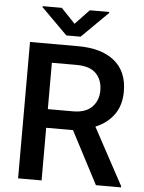

<svg xmlns="http://www.w3.org/2000/svg" viewBox="-60 -949 749 997"><g transform="rotate(5 314.5 -451.0)"><path d="M478 0 334.5 -274.4H194.8V0H72.3V-710.9H323.7Q444.8 -710.9 512.5 -656.2Q580.1 -601.6 580.1 -497.1Q580.1 -424.8 544.9 -376.2Q509.8 -327.6 448.7 -302.7L608.9 -6.3V0ZM323.7 -613.3H194.8V-371.6H325.7Q391.6 -371.6 424.8 -405.5Q458 -439.5 458 -491.2Q458 -546.9 425.3 -580.1Q392.6 -613.3 323.7 -613.3ZM221.2 -901.9 294.4 -825.2 367.2 -901.9H468.3V-896.5L331.5 -761.2H257.3L121.1 -897V-901.9Z"/></g></svg>

Font: Vazirmatn FD Medium
Style: Regular
Weight: 500
Designer: Saber Rastikerdar
Foundry: Saber Rastikerdar
Version: Version 33.003